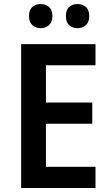

<svg xmlns="http://www.w3.org/2000/svg" viewBox="-20 -984 549 953"><path d="M454 -51H85V-765H454V-660H208V-475H438V-370H208V-156H454ZM124 -904Q124 -935 141 -949.5Q158 -964 182 -964Q206 -964 223 -949.5Q240 -935 240 -904Q240 -874 223 -859Q206 -844 182 -844Q158 -844 141 -859Q124 -874 124 -904ZM307 -904Q307 -935 323.5 -949.5Q340 -964 365 -964Q389 -964 406 -949.5Q423 -935 423 -904Q423 -874 406 -859Q389 -844 365 -844Q340 -844 323.5 -859Q307 -874 307 -904Z"/></svg>

Font: Noto Sans Tamil UI SemiCondensed SemiBold
Style: Regular
Weight: 600
Width: 4
Designer: Jelle Bosma - Monotype Design Team
Foundry: Monotype Imaging Inc.
Version: Version 2.004; ttfautohint (v1.8.4.7-5d5b)